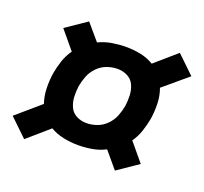

<svg xmlns="http://www.w3.org/2000/svg" viewBox="-119 -723 813 766"><g transform="rotate(20 288.0 -340.0)"><path d="M55 -72 146 -151Q171 -136 202 -129.5Q233 -123 264 -123Q293 -123 323 -128Q353 -133 380 -147L438 -78L526 -138L462 -215Q479 -239 488 -266.5Q497 -294 502 -321Q507 -354 506 -387Q505 -420 494 -450L596 -536L521 -608L430 -529Q404 -545 373.5 -551Q343 -557 312 -557Q283 -557 253 -552Q223 -547 196 -534L138 -602L50 -542L114 -465Q97 -441 88 -414Q79 -387 74 -359Q69 -326 70 -293Q71 -260 81 -231L-20 -144ZM266 -217Q243 -217 223.5 -227Q204 -237 195 -257Q186 -277 185 -299.5Q184 -322 187 -345Q191 -367 199.5 -389Q208 -411 225.5 -429Q243 -447 265.5 -455Q288 -463 310 -463Q333 -463 352.5 -453Q372 -443 381 -423Q390 -403 391 -380.5Q392 -358 389 -335Q385 -313 376.5 -291Q368 -269 350.5 -251Q333 -233 310.5 -225Q288 -217 266 -217Z"/></g></svg>

Font: Iosevka Sparkle Heavy Oblique
Style: Regular
Weight: 900
Italic angle: -9°
Designer: Belleve Invis
Foundry: Belleve Invis
Version: Version 4.5.0; ttfautohint (v1.8.3)